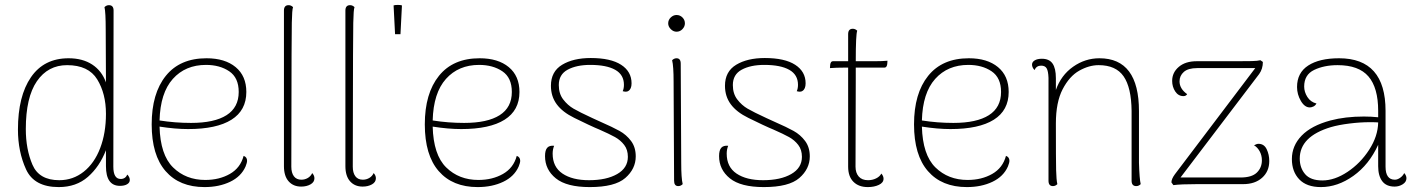

<svg xmlns="http://www.w3.org/2000/svg" viewBox="-20 -749 5754 781"><path d="M508 -17Q508 -6 497 0.5Q486 7 468 7Q411 7 411 -73V-138Q385 -71 337.5 -29.5Q290 12 219 12Q119 12 86 -60Q53 -132 53 -222Q53 -358 106 -435Q159 -512 259 -512Q316 -512 355 -486.5Q394 -461 411 -414L410 -628Q410 -700 405 -720Q413 -728 423 -728Q442 -728 442 -706L441 -71Q441 -21 471 -21Q490 -21 498 -39Q508 -28 508 -17ZM411 -286Q411 -368 375.5 -426Q340 -484 253 -484Q175 -484 130 -418.5Q85 -353 85 -224Q85 -142 112 -79Q139 -16 221 -16Q277 -16 320.5 -50.5Q364 -85 387.5 -146.5Q411 -208 411 -286Z M985 -95Q985 -87 979 -72Q961 -31 916 -9.5Q871 12 812 12Q710 12 653.5 -53Q597 -118 597 -243Q597 -369 654.5 -440.5Q712 -512 820 -512Q895 -512 938.5 -476Q982 -440 982 -375Q982 -300 921.5 -262Q861 -224 745 -224Q693 -224 629 -234Q632 -119 684 -68Q736 -17 815 -17Q872 -17 915 -41.5Q958 -66 971 -115Q985 -110 985 -95ZM629 -259Q692 -249 757 -249Q852 -249 901.5 -280.5Q951 -312 951 -375Q951 -433 912.5 -459Q874 -485 818 -485Q734 -485 683 -428Q632 -371 629 -259Z M1135 -73V-706Q1135 -728 1154 -728Q1164 -728 1172 -720Q1168 -710 1167 -656.5Q1166 -603 1166 -524L1165 -71Q1165 -46 1175.5 -32Q1186 -18 1206 -18Q1220 -18 1232 -25Q1244 -32 1250 -45Q1259 -35 1259 -24Q1259 -8 1243 1Q1227 10 1205 10Q1173 10 1154 -11.5Q1135 -33 1135 -73Z M1385 -73V-706Q1385 -728 1404 -728Q1414 -728 1422 -720Q1418 -710 1417 -656.5Q1416 -603 1416 -524L1415 -71Q1415 -46 1425.5 -32Q1436 -18 1456 -18Q1470 -18 1482 -25Q1494 -32 1500 -45Q1509 -35 1509 -24Q1509 -8 1493 1Q1477 10 1455 10Q1423 10 1404 -11.5Q1385 -33 1385 -73Z M1587 -610H1609L1615 -727Q1610 -729 1598 -729Q1587 -729 1581 -727Z M2096 -95Q2096 -87 2090 -72Q2072 -31 2027 -9.5Q1982 12 1923 12Q1821 12 1764.5 -53Q1708 -118 1708 -243Q1708 -369 1765.5 -440.5Q1823 -512 1931 -512Q2006 -512 2049.5 -476Q2093 -440 2093 -375Q2093 -300 2032.5 -262Q1972 -224 1856 -224Q1804 -224 1740 -234Q1743 -119 1795 -68Q1847 -17 1926 -17Q1983 -17 2026 -41.5Q2069 -66 2082 -115Q2096 -110 2096 -95ZM1740 -259Q1803 -249 1868 -249Q1963 -249 2012.5 -280.5Q2062 -312 2062 -375Q2062 -433 2023.5 -459Q1985 -485 1929 -485Q1845 -485 1794 -428Q1743 -371 1740 -259Z M2197 -114Q2197 -138 2206 -148Q2215 -158 2234 -156Q2228 -141 2228 -124Q2228 -70 2268 -43Q2308 -16 2376 -16Q2447 -16 2490.5 -41Q2534 -66 2534 -111Q2534 -140 2519 -159.5Q2504 -179 2481.5 -191.5Q2459 -204 2418 -222Q2403 -228 2373 -242Q2364 -246 2316 -269.5Q2268 -293 2244.5 -325Q2221 -357 2221 -400Q2221 -458 2266.5 -485.5Q2312 -513 2383 -513Q2464 -513 2506.5 -485.5Q2549 -458 2549 -410Q2549 -387 2536 -379Q2532 -376 2525 -376Q2521 -376 2513 -378Q2518 -389 2518 -404Q2518 -445 2482.5 -465Q2447 -485 2381 -485Q2325 -485 2289 -465.5Q2253 -446 2253 -403Q2253 -368 2271 -344.5Q2289 -321 2313 -307Q2337 -293 2389 -269L2424 -253Q2472 -232 2500 -216.5Q2528 -201 2547 -175.5Q2566 -150 2566 -113Q2566 -62 2523.5 -25Q2481 12 2379 12Q2285 12 2241 -23.5Q2197 -59 2197 -114Z M2698 -654Q2698 -668 2708.5 -678Q2719 -688 2732 -688Q2746 -688 2756 -678Q2766 -668 2766 -654Q2766 -641 2756 -630.5Q2746 -620 2732 -620Q2719 -620 2708.5 -630.5Q2698 -641 2698 -654ZM2757 0Q2749 8 2739 8Q2722 8 2722 -14L2720 -417Q2720 -480 2714 -504Q2722 -512 2732 -512Q2749 -512 2749 -490L2751 -87Q2751 -24 2757 0Z M2905 -114Q2905 -138 2914 -148Q2923 -158 2942 -156Q2936 -141 2936 -124Q2936 -70 2976 -43Q3016 -16 3084 -16Q3155 -16 3198.5 -41Q3242 -66 3242 -111Q3242 -140 3227 -159.5Q3212 -179 3189.5 -191.5Q3167 -204 3126 -222Q3111 -228 3081 -242Q3072 -246 3024 -269.5Q2976 -293 2952.5 -325Q2929 -357 2929 -400Q2929 -458 2974.5 -485.5Q3020 -513 3091 -513Q3172 -513 3214.5 -485.5Q3257 -458 3257 -410Q3257 -387 3244 -379Q3240 -376 3233 -376Q3229 -376 3221 -378Q3226 -389 3226 -404Q3226 -445 3190.5 -465Q3155 -485 3089 -485Q3033 -485 2997 -465.5Q2961 -446 2961 -403Q2961 -368 2979 -344.5Q2997 -321 3021 -307Q3045 -293 3097 -269L3132 -253Q3180 -232 3208 -216.5Q3236 -201 3255 -175.5Q3274 -150 3274 -113Q3274 -62 3231.5 -25Q3189 12 3087 12Q2993 12 2949 -23.5Q2905 -59 2905 -114Z M3590 -502 3589 -488Q3587 -474 3578 -474H3461V-428L3460 -71Q3460 -46 3473 -31Q3486 -16 3511 -16Q3529 -16 3544 -23.5Q3559 -31 3565 -43Q3574 -33 3574 -22Q3574 -6 3555 3Q3536 12 3510 12Q3473 12 3451.5 -9.5Q3430 -31 3430 -71V-474H3416Q3382 -474 3356 -472L3357 -486Q3359 -500 3368 -500H3430V-610Q3430 -632 3449 -632Q3459 -632 3467 -624Q3461 -610 3461 -500H3538Q3570 -500 3590 -502Z M4086 -95Q4086 -87 4080 -72Q4062 -31 4017 -9.5Q3972 12 3913 12Q3811 12 3754.5 -53Q3698 -118 3698 -243Q3698 -369 3755.5 -440.5Q3813 -512 3921 -512Q3996 -512 4039.5 -476Q4083 -440 4083 -375Q4083 -300 4022.5 -262Q3962 -224 3846 -224Q3794 -224 3730 -234Q3733 -119 3785 -68Q3837 -17 3916 -17Q3973 -17 4016 -41.5Q4059 -66 4072 -115Q4086 -110 4086 -95ZM3730 -259Q3793 -249 3858 -249Q3953 -249 4002.5 -280.5Q4052 -312 4052 -375Q4052 -433 4013.5 -459Q3975 -485 3919 -485Q3835 -485 3784 -428Q3733 -371 3730 -259Z M4620 0Q4612 8 4602 8Q4583 8 4583 -14V-298Q4582 -393 4550.5 -438.5Q4519 -484 4449 -484Q4410 -484 4370 -461.5Q4330 -439 4302.5 -386Q4275 -333 4275 -247Q4275 -97 4276 -57Q4277 -17 4281 0Q4273 8 4263 8Q4245 8 4245 -14V-432Q4244 -460 4237.5 -471Q4231 -482 4215 -482Q4196 -482 4188 -464Q4178 -475 4178 -486Q4178 -497 4189 -503.5Q4200 -510 4218 -510Q4248 -510 4261.5 -490.5Q4275 -471 4275 -431V-383Q4296 -443 4345 -477.5Q4394 -512 4452 -512Q4613 -512 4613 -297V-87Q4615 -21 4620 0Z M5143 -94Q5143 -52 5114 -26Q5085 0 5037 0H4850Q4783 0 4753 4L4745 -7Q4745 -21 4759 -40L5086 -472H4850Q4813 -472 4795.5 -456.5Q4778 -441 4778 -418Q4778 -388 4809 -366Q4804 -358 4794 -358Q4773 -358 4760.5 -377Q4748 -396 4748 -420Q4748 -454 4775 -477Q4802 -500 4848 -500H5012Q5046 -500 5071 -500.5Q5096 -501 5107 -504L5117 -497Q5117 -469 5102 -448L4782 -27H5026Q5072 -27 5092.5 -47Q5113 -67 5113 -97Q5113 -117 5104 -133.5Q5095 -150 5081 -158Q5092 -164 5099 -164Q5122 -164 5132.5 -142Q5143 -120 5143 -94Z M5701 -24Q5701 -9 5686 0.5Q5671 10 5653 10Q5619 10 5602.5 -12Q5586 -34 5586 -73V-160Q5549 -79 5485 -33.5Q5421 12 5353 12Q5295 12 5265 -19.5Q5235 -51 5235 -102Q5235 -156 5274.5 -197Q5314 -238 5392 -259Q5452 -275 5528 -275Q5558 -275 5586 -272V-298Q5586 -392 5546.5 -438Q5507 -484 5421 -484Q5366 -484 5325.5 -464.5Q5285 -445 5285 -397Q5285 -375 5298 -354.5Q5311 -334 5335 -328Q5330 -319 5322 -315.5Q5314 -312 5308 -312Q5287 -312 5271.5 -338.5Q5256 -365 5256 -395Q5256 -453 5301.5 -482.5Q5347 -512 5427 -512Q5616 -512 5616 -298V-71Q5616 -18 5654 -18Q5664 -18 5675 -25.5Q5686 -33 5692 -45Q5701 -35 5701 -24ZM5586 -251Q5576 -252 5552 -252Q5513 -252 5469 -246.5Q5425 -241 5394 -232Q5267 -194 5267 -104Q5267 -66 5289 -40.5Q5311 -15 5359 -15Q5409 -15 5461.5 -50Q5514 -85 5549.5 -140Q5585 -195 5586 -251Z"/></svg>

Font: Arima Madurai Thin
Style: Regular
Weight: 250
Designer: Joana Correia and Natanael Gama
Foundry: NDISCOVER
Version: Version 1.019; ttfautohint (v1.5) -l 7 -r 28 -G 50 -x 13 -D 